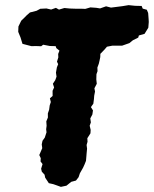

<svg xmlns="http://www.w3.org/2000/svg" viewBox="-20 -706 600 748"><path d="M217.2 22 201.2 16.2 187.4 11.4 170.2 7.6 166.4 1.8 156 -13.8 153.6 -25.6 143 -37 140.2 -48.6 145.8 -66.8 138 -77 138.8 -89.8 133 -102 139.6 -117.2 144.6 -128.8 142.6 -143.6 145.6 -157.6 154.4 -169.8 161.2 -190.6 159.8 -202.6 161.6 -216 160.4 -233.2 166.6 -248.2 166.4 -264 171.4 -278.6 173.6 -295.2 178 -308.6 174.4 -323 185 -332.2 184.8 -352.4 190.8 -365.2 186 -379.8 195.2 -393.6 200.2 -407.4 198 -423 201.6 -443.6 206.6 -456 202 -465.8 207.2 -482.4 206.6 -495.8 211.6 -508.8 199.4 -518.6 196.8 -526.2 174.2 -526.8 148.2 -531.8 140.4 -525.8 120.6 -526.6 102.4 -526.2 67.6 -535.2 63.8 -547.4 60.2 -559.4 51 -582 51.8 -602.8 62.6 -625.2 75.4 -637.6 83 -645.4 96.6 -657.4 122.4 -664 137 -671.8 160.8 -673 179.2 -668.8 197.8 -675.4 209.8 -668.6 230.8 -674.8 252 -672.8 275.2 -672H297L312.4 -671.4L332.2 -677.2L355 -675.6L369.8 -673.2L393.2 -681.4L412.4 -676.4L434.8 -679.2L456.8 -682L481 -686L506.4 -683.4L531.8 -682.8L536 -672.4L552 -668L557.2 -655.4L559 -631.4L559.6 -620.2L557.8 -598L543.2 -574.2L521 -567.8L518.6 -559.6L497.8 -549.2L484 -538L456 -528.2H440.8L417.2 -528L396.6 -524L387.2 -513L371 -496.2L370.6 -483.6L368 -471L365 -458L359.4 -442.8L360 -428.8L355.8 -417L355.2 -396.6L357 -379.6L347.8 -362L350.2 -349.4L347 -333.2L346 -320L343.6 -302L334.2 -288.8L342.2 -275.8L339.8 -259.8L331.8 -244.8L334 -229.2L329.4 -216.2L333.2 -200L332.4 -186.6L320.2 -167.4L321 -153.8L317.4 -141.2L319.2 -126.8L317.6 -110.4L316.6 -97.8L315 -79.4L309.6 -65.8L303.8 -53L298 -42.8L291.2 -30.8L286.2 -15.8L276 -2.6L257.4 2.4L243.4 13.8L238.8 17.4Z"/></svg>

Font: Winky Rough
Style: Italic
Weight: 400
Italic angle: -8.97852°
Designer: Simon Atzbach
Foundry: typofactur
Version: Version 1.206